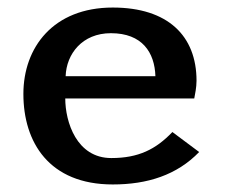

<svg xmlns="http://www.w3.org/2000/svg" viewBox="-20 -480 603 509"><path d="M42 -231C42 -103 110 9 279 9C371 9 449 -16 508 -77L437 -130C393 -84 347 -61 275 -61C183 -61 153 -157 153 -219H495C497 -230 501 -248 501 -266C501 -385 425 -460 279 -460C121 -460 42 -354 42 -231ZM154 -278C156 -337 198 -392 274 -392C357 -392 390 -341 392 -278Z"/></svg>

Font: KpMath
Style: SansBold
Weight: 700
Version: Version 0.66